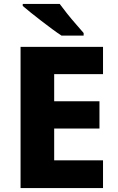

<svg xmlns="http://www.w3.org/2000/svg" viewBox="-20 -951 595 971"><path d="M501 0H84V-714H501V-576H254V-439H483V-301H254V-140H501ZM282 -931Q298 -909 320 -881.5Q342 -854 364.5 -828.5Q387 -803 403 -784V-771H291Q271 -784 244.5 -803.5Q218 -823 189.5 -845Q161 -867 136 -887Q111 -907 95 -921V-931Z"/></svg>

Font: Noto Sans ExtraBold
Style: Regular
Weight: 800
Designer: Monotype Design Team
Foundry: Monotype Imaging Inc.
Version: Version 2.007